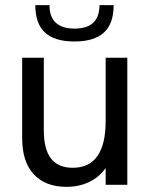

<svg xmlns="http://www.w3.org/2000/svg" viewBox="-20 -717 587 745"><path d="M66 -181V-493H150V-211Q150 -137.5 178 -101.8Q206 -66 262 -66Q390 -66 390 -248V-493H474V0H390V-65Q365 -29.5 325.8 -10.8Q286.5 8 238 8Q156.5 8 111.2 -40.5Q66 -89 66 -181ZM117 -697H172Q172 -650.5 197.2 -628.2Q222.5 -606 269 -606Q366 -606 366 -697H421Q421 -625 383 -590.5Q345 -556 269 -556Q192 -556 154.5 -590.8Q117 -625.5 117 -697Z"/></svg>

Font: HK Grotesk
Style: Regular
Weight: 400
Designer: Alfredo Marco Pradil
Foundry: Hanken Design Co.
Version: Version 3.001